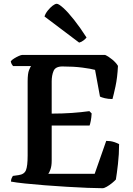

<svg xmlns="http://www.w3.org/2000/svg" viewBox="-20 -994 701 1014"><path d="M522 0Q492 0 442 -2Q392 -4 333.5 -7.5Q275 -11 217 -15.5Q159 -20 111.5 -25Q64 -30 38 -35Q38 -45 41.5 -53Q45 -61 48 -65L77 -69Q108 -73 117 -95Q126 -117 126 -172V-564Q126 -606 133.5 -624Q141 -642 144 -645H49Q46 -648 42 -655Q38 -662 37 -671Q43 -678 55 -685.5Q67 -693 79.5 -698.5Q92 -704 98 -704H535Q553 -696 573 -679.5Q593 -663 603 -646Q600 -584 590 -538Q580 -492 574 -471Q551 -471 533 -475.5Q515 -480 508 -484L482 -625Q461 -631 415 -637Q369 -643 310 -643Q273 -643 263 -619.5Q253 -596 253 -564V-394Q310 -394 359.5 -397.5Q409 -401 452 -407L464 -395Q463 -374 459.5 -356Q456 -338 453 -331H253V-145Q253 -119 247 -101Q241 -83 235 -76H480L541 -250Q564 -250 582 -244Q600 -238 609 -233Q609 -180 603 -128Q597 -76 592 -46Q585 -38 571.5 -27Q558 -16 544 -8Q530 0 522 0ZM398 -769 215 -907Q220 -923 232.5 -938.5Q245 -954 258 -964Q271 -974 280 -974Q290 -974 314.5 -952Q339 -930 371 -889.5Q403 -849 437 -796Q432 -789 421 -780.5Q410 -772 398 -769Z"/></svg>

Font: Texturina 72pt
Style: Bold
Weight: 700
Designer: Guillermo Torres Carreño
Foundry: Omnibus-Type
Version: Version 1.002; ttfautohint (v1.8.3)